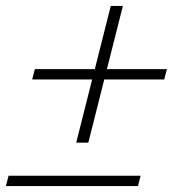

<svg xmlns="http://www.w3.org/2000/svg" viewBox="-32 -630 602 650"><path d="M280 -361H77L86 -396H289L343 -610H384L330 -396H533L524 -361H321L267 -147H226ZM-3 -35H444L435 0H-12Z"/></svg>

Font: IBM Plex Serif Light
Style: Italic
Weight: 300
Italic angle: -14°
Designer: Mike Abbink, Paul van der Laan, Pieter van Rosmalen
Foundry: Bold Monday
Version: Version 3.001